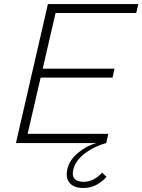

<svg xmlns="http://www.w3.org/2000/svg" viewBox="-20 -710 707 953"><path d="M656.2 -645.5H255.9L191.9 -369.1H548.3L538.6 -324.7H181.6L117.2 -45.9H517.6L507.3 0Q448.7 15.6 401.4 51.3Q354 86.9 343.8 132.3Q336.4 162.1 350.1 177.2Q363.8 192.4 394.5 192.4Q445.3 192.4 486.8 147L508.8 167.5Q459 223.1 394 223.1Q347.2 223.1 325.7 198Q304.2 172.9 314.5 128.9Q324.7 84 367.4 48.6Q410.2 13.2 458 0H59.1L217.8 -689.9H666.5Z"/></svg>

Font: HK Grotesk Light Legacy Italic
Style: Regular
Weight: 300
Italic angle: -13°
Designer: Alfredo Marco Pradil
Foundry: Hanken Design Co.
Version: Version 2.022;PS 002.022;hotconv 1.0.88;makeotf.lib2.5.64775